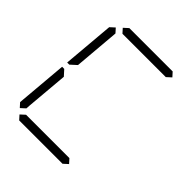

<svg xmlns="http://www.w3.org/2000/svg" viewBox="-262 -1170 1341 1341"><g transform="rotate(45 408.0 -500.0)"><path d="M204 -969 238 -1000H666L694 -969L660 -938H658H477H415H234H232ZM612 -31 578 0H150L122 -31L156 -62H158H339H401H582H584ZM92 -64 64 -95 97 -477H118L127 -467L155 -436L128 -125L127 -108L126 -95ZM122 -523H101L134 -905L168 -936L196 -905L195 -892L167 -564L133 -533Z"/></g></svg>

Font: DSEG14 Classic Mini
Style: Light Italic
Weight: 300
Italic angle: -5°
Designer: Keshikan(Twitter:@keshinomi_88pro)
Version: Version 0.46